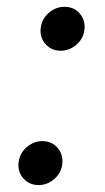

<svg xmlns="http://www.w3.org/2000/svg" viewBox="-20 -532 306 559"><path d="M92.3 6.8Q64.5 6.8 47.1 -13.7Q29.8 -34.2 34.7 -63Q39.1 -88.4 59.1 -104.7Q79.1 -121.1 103 -121.1Q131.8 -121.1 148.4 -100.6Q165 -80.1 161.1 -52.7Q157.7 -27.8 137.7 -10.5Q117.7 6.8 92.3 6.8ZM156.7 -384.3Q128.9 -384.3 111.6 -404.8Q94.2 -425.3 99.1 -454.1Q103.5 -479.5 123.5 -495.8Q143.6 -512.2 167.5 -512.2Q196.3 -512.2 212.9 -491.7Q229.5 -471.2 225.6 -443.8Q222.2 -418.9 202.1 -401.6Q182.1 -384.3 156.7 -384.3Z"/></svg>

Font: Inter 20pt
Style: Italic
Weight: 400
Italic angle: -9.3988°
Version: Version 4.001;git-66647c0bb